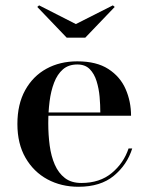

<svg xmlns="http://www.w3.org/2000/svg" viewBox="-20 -704 567 734"><path d="M280 10Q214 10 161.2 -18.5Q108.5 -47 77.5 -100.8Q46.5 -154.5 46.5 -230Q46.5 -305.5 76.2 -359.2Q106 -413 157.5 -441.2Q209 -469.5 275.5 -469.5Q349 -469.5 394.2 -440.2Q439.5 -411 460.2 -363.5Q481 -316 481 -261.5H114V-274H363.5Q363.5 -302 360.8 -333.8Q358 -365.5 349.2 -393.8Q340.5 -422 323 -439.8Q305.5 -457.5 275.5 -457.5Q242 -457.5 220.5 -438.8Q199 -420 186.8 -388Q174.5 -356 169.5 -316Q164.5 -276 164.5 -233Q164.5 -188.5 170 -147.5Q175.5 -106.5 189.5 -74.5Q203.5 -42.5 228 -23.5Q252.5 -4.5 291 -4.5Q361.5 -4.5 407.2 -42.5Q453 -80.5 471.5 -136.5H485.5Q466 -74 415.2 -32Q364.5 10 280 10ZM235 -560 122.5 -677.5 129.5 -683.5 270 -612 411.5 -683.5 418.5 -677.5 306 -560Z"/></svg>

Font: Bodoni Moda 18pt Medium
Style: Regular
Weight: 500
Designer: Owen Earl
Foundry: indestructible type
Version: Version 2.004